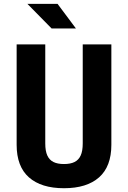

<svg xmlns="http://www.w3.org/2000/svg" viewBox="-20 -959 660 990"><path d="M406.6 -219.8V-730H554.2V-212.4Q554.2 -100.6 490.8 -44.5Q427.4 11.5 310 11.5Q192.6 11.5 129.2 -44.5Q65.8 -100.6 65.8 -212.4V-730H213.4V-219.8Q213.4 -180.2 224 -157.2Q234.5 -134.2 255.6 -123.7Q276.7 -113.2 310 -113.2Q343.3 -113.2 364.4 -123.7Q385.5 -134.2 396 -157.2Q406.6 -180.2 406.6 -219.8ZM246.2 -812.1 121.4 -939H276.8L371.6 -812.1Z"/></svg>

Font: Monaspace Neon Var
Style: Regular
Weight: 400
Designer: Riley Cran and the Lettermatic Team
Version: Version 1.000 (Monaspace Neon Var)